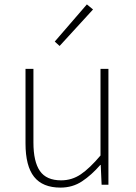

<svg xmlns="http://www.w3.org/2000/svg" viewBox="-20 -840 617 873"><path d="M255 13Q174 13 135 -36Q96 -85 96 -188V-527H132V-192Q132 -105 161.5 -62.5Q191 -20 258 -20Q307 -20 347.5 -47.5Q388 -75 437 -133V-527H473V0H442L438 -90H436Q396 -44 353 -15.5Q310 13 255 13ZM251 -631 229 -651 375 -820 403 -797Z"/></svg>

Font: Noto Sans JP
Style: Regular
Weight: 100
Designer: Ryoko NISHIZUKA 西塚涼子 (kana, bopomofo & ideographs); Paul D. Hunt (Latin, Greek & Cyrillic); Sandoll Communications 산돌커뮤니
Foundry: Adobe
Version: Version 2.004;hotconv 1.0.118;makeotfexe 2.5.65603